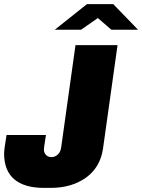

<svg xmlns="http://www.w3.org/2000/svg" viewBox="-29 -906 693 936"><path d="M473 -180Q459 -89 389.5 -39.5Q320 10 217 10H186Q90 10 40.5 -32Q-9 -74 -9 -158Q-9 -177 3 -248H195Q185 -185 185 -178Q185 -161 195.5 -150.5Q206 -140 221 -140Q239 -140 252.5 -152.5Q266 -165 269 -186L339 -686H544ZM448 -818 366 -761H238L395 -886H523L644 -761H514Z"/></svg>

Font: Chivo Black Italic
Style: Regular
Weight: 900
Italic angle: -8.05°
Designer: Hector Gatti
Foundry: Omnibus-Type
Version: Version 1.007